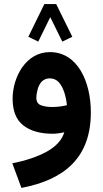

<svg xmlns="http://www.w3.org/2000/svg" viewBox="-20 -651 504 936"><path d="M253.9 -631.3H196.3L118.2 -471.7L166.5 -448.2L225.1 -567.4L283.7 -448.2L332.5 -471.7ZM422.9 -103.5C422.9 -250 359.9 -397 223.1 -397C104.5 -397 41.5 -272.9 41.5 -169.9C41.5 -109.9 59.1 -66.4 93.8 -39.6C128.4 -12.7 175.8 1 236.8 1C253.9 1 272.9 -1.5 293.5 -6.3C282.2 30.8 254.4 62 209.5 87.4C164.6 112.3 107.9 131.8 40 145L84.5 265.1C294.4 225.1 422.9 117.7 422.9 -103.5ZM235.8 -129.4C212.4 -129.4 193.4 -132.3 179.2 -138.2C164.6 -143.6 157.2 -155.8 157.2 -174.8C157.2 -186 159.2 -199.2 163.1 -213.9C170.4 -243.2 188.5 -269 222.2 -269C240.7 -269 255.9 -262.2 267.6 -249C290.5 -222.2 302.2 -178.7 306.2 -138.2C288.6 -133.8 263.2 -129.4 235.8 -129.4Z"/></svg>

Font: Vazirmatn
Style: Bold
Weight: 700
Designer: Saber Rastikerdar
Foundry: Saber Rastikerdar
Version: Version 33.003